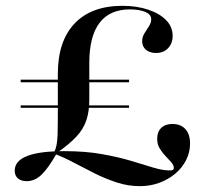

<svg xmlns="http://www.w3.org/2000/svg" viewBox="-20 -602 693 650"><path d="M163.7 -87.1Q169.4 -99.2 171.8 -112.9Q174.2 -126.6 175 -147.6Q175.8 -168.5 175.8 -201.6V-351.6Q175.8 -462.9 232.7 -522.6Q289.5 -582.3 394.4 -582.3Q442.7 -582.3 481.5 -569.4Q520.2 -556.5 542.3 -533.9Q564.5 -511.3 564.5 -480.6Q564.5 -455.6 549.2 -439.1Q533.9 -422.6 508.1 -422.6Q487.1 -422.6 474.2 -433.5Q461.3 -444.4 461.3 -462.1Q461.3 -476.6 469 -489.1Q476.6 -501.6 484.3 -513.3Q491.9 -525 491.9 -537.1Q491.9 -553.2 471.8 -561.7Q451.6 -570.2 420.2 -570.2Q351.6 -570.2 316.9 -524.6Q282.3 -479 282.3 -388.7V-262.9Q282.3 -224.2 272.2 -194.4Q262.1 -164.5 238.3 -139.1Q214.5 -113.7 175 -86.3ZM70.2 11.3Q51.6 11.3 40.7 2Q29.8 -7.3 29.8 -24.2Q29.8 -57.3 71.8 -73.8Q113.7 -90.3 197.6 -90.3Q269.4 -90.3 325.4 -80.2Q381.5 -70.2 424.2 -57.3Q466.9 -44.4 498.8 -34.7Q530.6 -25 554 -25Q562.9 -25 565.7 -27Q568.5 -29 568.5 -33.9Q568.5 -42.7 560.1 -52.4Q551.6 -62.1 540.7 -73.4Q529.8 -84.7 521 -98.8Q512.1 -112.9 512.1 -132.3Q512.1 -155.6 525.8 -169Q539.5 -182.3 563.7 -182.3Q591.9 -182.3 607.7 -164.9Q623.4 -147.6 623.4 -116.1Q623.4 -86.3 610.1 -60.1Q596.8 -33.9 573.4 -14.1Q550 5.6 519.4 16.9Q488.7 28.2 453.2 28.2Q413.7 28.2 375.4 15.7Q337.1 3.2 300.8 -14.9Q264.5 -33.1 230.2 -51.2Q196 -69.4 166.1 -80.6L171.8 -82.3Q142.7 -31.5 120.2 -10.1Q97.6 11.3 70.2 11.3ZM50 -237.1V-245.2H416.9V-237.1ZM50 -323.4V-332.3H416.9V-323.4Z"/></svg>

Font: Playfair 144pt SemiExpanded SemiBold
Style: Regular
Weight: 600
Width: 6
Designer: Claus Eggers Sørensen
Foundry: Claus Eggers Sørensen
Version: Version 2.203